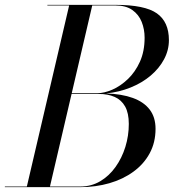

<svg xmlns="http://www.w3.org/2000/svg" viewBox="-65 -770 715 790"><path d="M-45 0V-2.5H45.5L219.5 -747.5H130V-750H410Q531 -750 580.5 -715Q630 -680 630 -605Q630 -563.5 610 -526Q590 -488.5 554.8 -458.8Q519.5 -429 472.5 -410Q425.5 -391 371.5 -385.5Q436 -383.5 481.5 -367Q527 -350.5 551 -319Q575 -287.5 575 -240Q575 -184 551 -139.5Q527 -95 484.2 -63.8Q441.5 -32.5 385.2 -16.2Q329 0 265 0ZM140.5 -2.5H265Q310.5 -2.5 347.2 -24.2Q384 -46 410.2 -82.8Q436.5 -119.5 450.8 -165.5Q465 -211.5 465 -260Q465 -304.5 449.8 -331.8Q434.5 -359 406.8 -371.2Q379 -383.5 341 -383.5H199.5L200 -386.5H335Q363.5 -386.5 397 -401Q430.5 -415.5 461 -444.5Q491.5 -473.5 510.8 -516.2Q530 -559 530 -615Q530 -649.5 518 -679.8Q506 -710 479.5 -728.8Q453 -747.5 410 -747.5H314.5Z"/></svg>

Font: Bodoni Moda 72pt
Style: Italic
Weight: 400
Italic angle: -13°
Designer: Owen Earl
Foundry: indestructible type
Version: Version 2.005